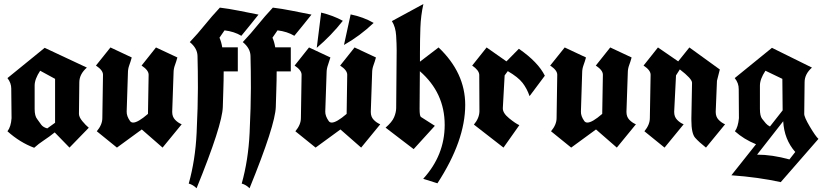

<svg xmlns="http://www.w3.org/2000/svg" viewBox="-20 -770 4219 982"><path d="M18.1 -370.6 208.5 -525.4 424.3 -424.3Q386.2 -391.1 385.7 -349.6L383.8 -188Q383.8 -171.4 401.1 -150.4Q418.5 -129.4 434.1 -116.7L335.4 -15.1L259.8 -92.8Q232.4 -70.8 204.6 -52.5Q176.8 -34.2 154.8 -14.2Q81.5 -41.5 18.1 -98.6Q36.1 -121.6 39.1 -165.5L37.6 -313Q37.6 -314.9 37.6 -316.9Q37.6 -345.7 18.1 -370.6ZM185.5 -408.2Q157.2 -365.7 157.2 -332.5V-212.9Q157.2 -176.3 170.4 -160.6Q181.6 -144.5 191.2 -131.8Q200.7 -119.1 221.7 -113.3L261.7 -142.1V-366.7Z M704.1 -434.6 777.8 -527.3 887.2 -476.1Q881.8 -456.1 874.8 -437Q867.7 -418 867.7 -397.9L860.8 -199.7Q860.8 -198.2 860.8 -196.8Q860.8 -172.9 875.5 -157.5Q890.1 -142.1 909.2 -134.3L811.5 -15.1L705.1 -107.9L578.1 -15.1L475.1 -98.6Q503.4 -132.3 503.4 -166L506.8 -387.7Q506.8 -411.1 470.7 -434.6L544.9 -527.3L653.8 -476.1Q648.4 -456.1 641.4 -437Q634.3 -418 634.3 -397.9L627.9 -199.7Q627 -176.3 645.5 -150.4Q651.4 -143.1 661.1 -143.1Q685.5 -143.1 736.8 -187.5L740.2 -387.7Q740.2 -411.1 704.1 -434.6Z M1214.4 -586.9Q1177.7 -608.9 1128.4 -614.7Q1119.6 -601.6 1102.5 -577.1Q1111.8 -557.1 1116.7 -527.8H1196.3V-404.8H1124Q1124 -358.9 1122.3 -311.8Q1120.6 -264.6 1119.6 -223.6Q1117.2 -130.9 985.4 192.9Q967.3 174.8 945.3 168.9Q979 48.8 985.6 -89.6Q992.2 -228 992.2 -319.8Q992.2 -411.6 990.2 -483.9Q989.3 -523.4 950.7 -554.7Q992.7 -599.1 1027.6 -642.6Q1062.5 -686 1104.5 -731Q1149.9 -725.6 1201.4 -715.3Q1252.9 -705.1 1302.2 -695.3Q1280.3 -667.5 1258.3 -640.6Q1236.3 -613.8 1214.4 -586.9Z M1485.4 -586.9Q1448.7 -608.9 1399.4 -614.7Q1390.6 -601.6 1373.5 -577.1Q1382.8 -557.1 1387.7 -527.8H1467.3V-404.8H1395Q1395 -358.9 1393.3 -311.8Q1391.6 -264.6 1390.6 -223.6Q1388.2 -130.9 1256.3 192.9Q1238.3 174.8 1216.3 168.9Q1250 48.8 1256.6 -89.6Q1263.2 -228 1263.2 -319.8Q1263.2 -411.6 1261.2 -483.9Q1260.3 -523.4 1221.7 -554.7Q1263.7 -599.1 1298.6 -642.6Q1333.5 -686 1375.5 -731Q1420.9 -725.6 1472.4 -715.3Q1523.9 -705.1 1573.2 -695.3Q1551.3 -667.5 1529.3 -640.6Q1507.3 -613.8 1485.4 -586.9Z M1719.7 -434.6 1793.5 -527.3 1902.8 -476.1Q1897.5 -456.1 1890.4 -437Q1883.3 -418 1883.3 -397.9L1876.5 -199.7Q1876.5 -198.2 1876.5 -196.8Q1876.5 -172.9 1891.1 -157.5Q1905.8 -142.1 1924.8 -134.3L1827.1 -15.1L1721.2 -107.9L1594.2 -15.1L1490.7 -98.6Q1519 -132.3 1519 -166L1522.5 -387.7Q1522.5 -411.1 1486.8 -434.6L1560.5 -527.3L1669.9 -476.1Q1664.1 -456.1 1657.2 -437Q1650.4 -418 1650.4 -397.9L1643.6 -199.7Q1643.1 -176.3 1661.6 -150.4Q1667 -143.1 1676.8 -143.1Q1701.2 -143.1 1752.9 -187.5L1755.9 -387.7Q1755.9 -411.1 1719.7 -434.6ZM1739.3 -540 1773.4 -696.3Q1838.9 -683.1 1891.1 -652.8Q1821.3 -586.4 1739.3 -540ZM1600.1 -525.4 1622.6 -705.6Q1685.1 -690.4 1733.4 -663.6Q1674.8 -588.9 1600.1 -525.4Z M2204.1 -126.5Q2120.1 -33.7 2095.7 -7.3Q2059.6 -34.7 2023.7 -62.3Q1987.8 -89.8 1952.1 -117.2Q1985.4 -146 1995.6 -170.4Q2005.9 -194.8 2006.3 -216.8L2008.8 -512.2Q2008.8 -543.9 2006.1 -587.9Q2003.4 -631.8 1984.4 -662.1L2145.5 -749.5Q2132.3 -690.9 2130.1 -627.9Q2127.9 -564.9 2127.9 -500V-454.6L2223.1 -527.3Q2359.4 -397.9 2359.4 -233.4Q2359.4 -50.8 2217.3 167.5L2144.5 144.5Q2254.4 23.9 2254.4 -131.3Q2254.4 -295.4 2127.4 -405.8L2126 -213.4Q2126 -176.8 2132.8 -171.9Q2139.6 -167 2204.1 -126.5Z M2570.3 -456.1 2633.8 -520.5Q2731.9 -452.6 2766.6 -382.8L2688.5 -278.3Q2675.3 -316.9 2652.6 -346.2Q2629.9 -375.5 2577.1 -406.2L2561 -384.3L2551.8 -217.8Q2550.3 -192.4 2584 -165Q2617.7 -137.7 2636.2 -129.9L2555.2 -15.1L2403.8 -132.8Q2431.2 -165.5 2432.1 -200.2L2431.2 -387.7Q2429.7 -411.1 2395 -434.6L2468.8 -527.3Z M3027.3 -434.6 3101.1 -527.3 3210.4 -476.1Q3205.1 -456.1 3198 -437Q3190.9 -418 3190.9 -397.9L3184.1 -199.7Q3184.1 -198.2 3184.1 -196.8Q3184.1 -172.9 3198.7 -157.5Q3213.4 -142.1 3232.4 -134.3L3134.8 -15.1L3028.3 -107.9L2901.4 -15.1L2798.3 -98.6Q2826.7 -132.3 2826.7 -166L2830.1 -387.7Q2830.1 -411.1 2793.9 -434.6L2868.2 -527.3L2977.1 -476.1Q2971.7 -456.1 2964.6 -437Q2957.5 -418 2957.5 -397.9L2951.2 -199.7Q2950.2 -176.3 2968.8 -150.4Q2974.6 -143.1 2984.4 -143.1Q3008.8 -143.1 3060.1 -187.5L3063.5 -387.7Q3063.5 -411.1 3027.3 -434.6Z M3448.7 -456.1 3505.9 -527.3 3661.6 -414.6 3647 -356.9 3640.6 -199.7Q3640.6 -198.2 3640.6 -196.8Q3640.6 -172.9 3655.3 -157.5Q3669.9 -142.1 3688.5 -134.3L3590.8 -15.1Q3554.7 -43.5 3535.4 -65.4Q3516.1 -87.4 3516.1 -155.8Q3516.1 -160.6 3516.1 -166L3519.5 -346.7Q3519.5 -367.2 3457 -415L3437.5 -384.3L3428.2 -199.7Q3428.2 -198.2 3428.2 -196.8Q3428.2 -172.9 3442.9 -157.5Q3457.5 -142.1 3476.6 -134.3L3378.9 -15.1L3275.9 -98.6Q3303.7 -132.3 3303.7 -166L3307.6 -387.7Q3307.6 -411.1 3271.5 -434.6L3345.2 -527.3Z M3737.8 -370.6 3928.2 -525.4 4132.8 -424.3Q4095.2 -391.1 4095.2 -349.6L4093.3 -188Q4092.8 -171.4 4122.1 -122.1Q4151.4 -72.8 4166 -59.6L3973.1 161.6Q3858.9 136.2 3720.7 126.5L3846.7 -32.2Q3783.7 -58.1 3738.8 -98.6Q3754.9 -120.1 3759.3 -165.5L3758.3 -313Q3758.8 -345.2 3737.8 -370.6ZM4047.4 7.3Q3990.7 -57.1 3985.8 -149.9L3852.1 21Q3929.2 21 4017.6 45.4ZM3982.9 -205.6 3981.4 -366.7 3895 -408.2Q3866.7 -365.7 3866.7 -332.5V-212.9Q3866.7 -176.8 3877.7 -162.6Q3888.7 -148.4 3897 -138.9Q3905.3 -129.4 3918 -123Z"/></svg>

Font: UnifrakturCook
Style: Bold
Weight: 700
Designer: j. 'mach' wust
Version: Version 2011-09-01